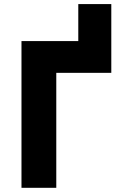

<svg xmlns="http://www.w3.org/2000/svg" viewBox="-20 -896 570 916"><path d="M82.5 0V-700H353.5V-876.5H511V-548.5H248.5V0Z"/></svg>

Font: Geologica
Style: Bold
Weight: 700
Designer: Sindre Bremnes, Frode Helland
Foundry: Monokrom Skriftforlag AS
Version: Version 1.010; ttfautohint (v1.8.4.7-5d5b);gftools[0.9.28]